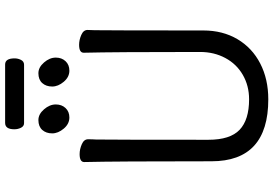

<svg xmlns="http://www.w3.org/2000/svg" viewBox="-179 -865 1068 750"><g transform="rotate(-90 355.0 -490.0)"><path d="M342 24Q100 24 100 -198Q100 -575 97 -695Q97 -713 128 -713Q147 -713 166.5 -704.5Q186 -696 186 -680Q186 -662 185 -649Q184 -584 184 -210Q184 -125 223 -88Q262 -51 342 -51Q395 -51 437.5 -75.5Q480 -100 503.5 -144Q527 -188 527 -242Q527 -580 524 -697Q524 -715 555 -715Q574 -715 593.5 -706.5Q613 -698 613 -682Q613 -666 612 -654Q611 -594 611 -230Q611 -154 577 -96.5Q543 -39 482 -7.5Q421 24 342 24ZM454 -753Q429 -753 410.5 -775Q392 -797 392 -820Q392 -844 405.5 -859Q419 -874 444 -874Q467 -874 486 -852Q505 -830 505 -806Q505 -783 491 -768Q477 -753 454 -753ZM271 -753Q246 -753 227.5 -775Q209 -797 209 -820Q209 -844 222.5 -859Q236 -874 261 -874Q284 -874 303 -852Q322 -830 322 -806Q322 -783 308 -768Q294 -753 271 -753ZM477 -930H249Q237 -930 231 -942Q225 -954 225 -968Q225 -1004 250 -1004H478Q502 -1004 502 -967Q502 -954 496 -942Q490 -930 477 -930Z"/></g></svg>

Font: LXGW WenKai Medium
Style: Regular
Weight: 500
Designer: LXGW / Fontworks Inc.
Foundry: LXGW / Fontworks Inc.
Version: Version 1.501; October 10, 2024